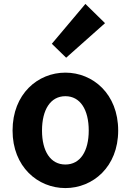

<svg xmlns="http://www.w3.org/2000/svg" viewBox="-20 -944 666 978"><path d="M313 14C453 14 582 -94 582 -279C582 -466 453 -574 313 -574C173 -574 44 -466 44 -279C44 -94 173 14 313 14ZM313 -106C237 -106 194 -174 194 -279C194 -385 237 -454 313 -454C389 -454 432 -385 432 -279C432 -174 389 -106 313 -106ZM317 -650 515 -826 415 -924 244 -721Z"/></svg>

Font: Source Han Sans SC Bold
Style: Regular
Weight: 700
Designer: Ryoko NISHIZUKA (kana & ideographs); Paul D. Hunt (Latin, Greek & Cyrillic); Wenlong ZHANG (bopomofo); Sandoll Communica
Foundry: Adobe Systems Incorporated
Version: Version 1.001;PS 1.001;hotconv 1.0.78;makeotf.lib2.5.61930